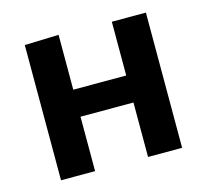

<svg xmlns="http://www.w3.org/2000/svg" viewBox="-80 -592 735 683"><g transform="rotate(-15 288.0 -251.0)"><path d="M64.5 0V-498L190 -502V-300H385V-498H510.5V0H385V-200.5H190V0Z"/></g></svg>

Font: Commissioner SemiBold
Style: Regular
Weight: 600
Designer: Kostas Bartsokas
Foundry: Kostas Bartsokas
Version: Version 1.000; ttfautohint (v1.8.3)